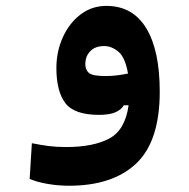

<svg xmlns="http://www.w3.org/2000/svg" viewBox="-20 -375 626 635"><path d="M208 239.3Q173.3 239.3 138.4 233.4Q103.5 227.5 78.1 216.8L85.4 98.6Q114.3 104.5 140.4 107.9Q166.5 111.3 199.2 111.3Q288.1 111.3 341.1 83.3Q394 55.2 405.3 -26.9H389.6Q381.3 -12.2 361.8 -3.7Q342.3 4.9 307.1 4.9Q225.6 4.9 196 -34.2Q166.5 -73.2 166.5 -149.9Q166.5 -204.1 187.5 -251Q208.5 -297.9 245.8 -326.7Q283.2 -355.5 332 -355.5Q418.5 -355.5 463.4 -282.2Q508.3 -209 508.3 -71.8Q508.3 92.3 430.4 165.8Q352.5 239.3 208 239.3ZM403.3 -131.8Q394 -185.5 371.6 -204.1Q349.1 -222.7 324.7 -222.7Q294.9 -222.7 278.6 -205.8Q262.2 -189 262.2 -163.1Q262.2 -143.6 274.4 -133.5Q286.6 -123.5 328.6 -123.5Q349.1 -123.5 366.7 -125.7Q384.3 -127.9 403.3 -131.8Z"/></svg>

Font: CaskaydiaMono NF
Style: Bold
Weight: 700
Designer: Aaron Bell
Foundry: Saja Typeworks
Version: Version 2111.001; ttfautohint (v1.8.4);Nerd Fonts 3.1.1